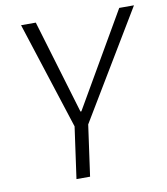

<svg xmlns="http://www.w3.org/2000/svg" viewBox="-80 -767 726 834"><g transform="rotate(-10 283.5 -350.0)"><path d="M69 -700H134L258 -286H262L502 -700H567L282 -226H222ZM227 -265H287L250 0H190Z"/></g></svg>

Font: Pathway Extreme 8pt Thin
Style: Italic
Weight: 100
Italic angle: -8°
Designer: Eduardo Rodriguez Tunni
Foundry: Eduardo Rodriguez Tunni
Version: Version 1.000